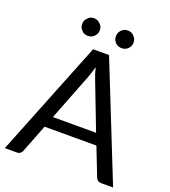

<svg xmlns="http://www.w3.org/2000/svg" viewBox="-157 -1004 991 1118"><g transform="rotate(20 338.5 -444.5)"><path d="M471.7 -265.6Q444.3 -338.9 359.4 -557.6Q354.5 -570.3 348.6 -587.9Q343.8 -605.5 338.9 -624Q328.1 -584 317.4 -556.6Q279.3 -460 204.1 -265.6Q271.5 -265.6 471.7 -265.6ZM673.8 0Q655.3 0 598.6 0Q585.9 0 578.1 -6.8Q570.3 -12.7 566.4 -23.4Q543.9 -81.1 499 -196.3Q418.9 -196.3 177.7 -196.3Q161.1 -152.3 110.4 -23.4Q107.4 -13.7 98.6 -6.8Q90.8 0 78.1 0Q52.7 0 2.9 0Q74.2 -178.7 289.1 -716.8Q314.5 -716.8 387.7 -716.8Q459 -537.1 673.8 0ZM288.1 -833Q288.1 -822.3 284.2 -812.5Q279.3 -802.7 271.5 -794.9Q263.7 -787.1 253.9 -783.2Q243.2 -779.3 232.4 -779.3Q221.7 -779.3 211.9 -783.2Q202.1 -787.1 195.3 -794.9Q187.5 -802.7 182.6 -812.5Q178.7 -822.3 178.7 -833Q178.7 -844.7 182.6 -854.5Q187.5 -865.2 195.3 -872.1Q202.1 -879.9 211.9 -884.8Q221.7 -888.7 232.4 -888.7Q243.2 -888.7 253.9 -884.8Q263.7 -879.9 271.5 -872.1Q279.3 -865.2 284.2 -854.5Q288.1 -844.7 288.1 -833ZM497.1 -833Q497.1 -822.3 493.2 -812.5Q488.3 -802.7 481.4 -794.9Q473.6 -787.1 463.9 -783.2Q453.1 -779.3 442.4 -779.3Q430.7 -779.3 420.9 -783.2Q411.1 -787.1 403.3 -794.9Q396.5 -802.7 391.6 -812.5Q387.7 -822.3 387.7 -833Q387.7 -844.7 391.6 -854.5Q396.5 -865.2 403.3 -872.1Q411.1 -879.9 420.9 -884.8Q430.7 -888.7 442.4 -888.7Q453.1 -888.7 463.9 -884.8Q473.6 -879.9 481.4 -872.1Q488.3 -865.2 493.2 -854.5Q497.1 -844.7 497.1 -833Z"/></g></svg>

Font: Lato
Style: Regular
Weight: 400
Designer: Lukasz Dziedzic with Adam Twardoch and Botio Nikoltchev
Version: Version 2.015; 2015-08-06; http://www.latofonts.com/